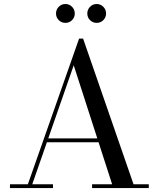

<svg xmlns="http://www.w3.org/2000/svg" viewBox="-20 -962 812 982"><path d="M216 -234.5V-254H540V-234.5ZM405 -764.5 663 -19.5H741V0H451V-19.5H553.5L357 -628L145 -19.5H251V0H31V-19.5H122.5L384.5 -764.5ZM474.5 -845Q454.5 -845 440.5 -859Q426.5 -873 426.5 -893Q426.5 -913 440.5 -927.2Q454.5 -941.5 474.5 -941.5Q494.5 -941.5 508.5 -927.2Q522.5 -913 522.5 -893Q522.5 -873 508.5 -859Q494.5 -845 474.5 -845ZM314.5 -845Q294.5 -845 280.5 -859Q266.5 -873 266.5 -893Q266.5 -913 280.5 -927.2Q294.5 -941.5 314.5 -941.5Q334.5 -941.5 348.5 -927.2Q362.5 -913 362.5 -893Q362.5 -873 348.5 -859Q334.5 -845 314.5 -845Z"/></svg>

Font: Bodoni Moda SC
Style: Regular
Weight: 400
Designer: Owen Earl
Foundry: indestructible type
Version: Version 2.005